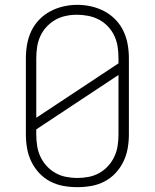

<svg xmlns="http://www.w3.org/2000/svg" viewBox="-20 -766 640 794"><path d="M300 8Q271 8 242.5 3Q214 -2 188 -15.5Q162 -29 142 -50.5Q122 -72 109.5 -98Q97 -124 92 -152.5Q87 -181 87 -210V-525Q87 -554 92 -582.5Q97 -611 109.5 -637.5Q122 -664 142.5 -685Q163 -706 188.5 -719.5Q214 -733 242.5 -739.5Q271 -746 300 -746Q329 -746 357.5 -739.5Q386 -733 411.5 -719.5Q437 -706 457.5 -685Q478 -664 490.5 -637.5Q503 -611 508 -582.5Q513 -554 513 -525V-210Q513 -181 508 -152.5Q503 -124 490.5 -98Q478 -72 458 -50.5Q438 -29 412 -15.5Q386 -2 357.5 3Q329 8 300 8ZM130 -279 470 -504V-525Q470 -549 466.5 -572.5Q463 -596 453 -617.5Q443 -639 426.5 -656.5Q410 -674 389 -685Q368 -696 344.5 -700.5Q321 -705 298 -705Q274 -705 251 -700Q228 -695 208 -683.5Q188 -672 172 -654.5Q156 -637 146.5 -616Q137 -595 133.5 -571.5Q130 -548 130 -525ZM300 -30Q323 -30 346.5 -34.5Q370 -39 390.5 -50.5Q411 -62 427 -79.5Q443 -97 453 -118.5Q463 -140 466.5 -163.5Q470 -187 470 -210V-456L130 -231V-210Q130 -187 133.5 -163.5Q137 -140 147 -118.5Q157 -97 173 -79.5Q189 -62 209.5 -50.5Q230 -39 253.5 -34.5Q277 -30 300 -30Z"/></svg>

Font: Zed Sans Extralight Extended
Style: Regular
Weight: 200
Width: 7
Designer: Belleve Invis
Foundry: Belleve Invis
Version: Version 1.0.0; ttfautohint (v1.8.4)